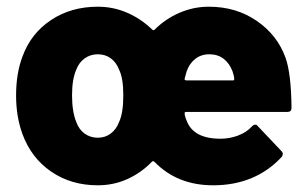

<svg xmlns="http://www.w3.org/2000/svg" viewBox="-20 -545 915 573"><path d="M732 -168Q737 -173 742 -173Q746 -173 749 -169L820 -94Q824 -90 824 -85Q824 -82 821 -77Q742 8 616 8Q509 8 441 -62Q437 -66 433 -62Q401 -29 360 -10.5Q319 8 272 8Q192 8 132.5 -33Q73 -74 47 -145Q28 -197 28 -260Q28 -326 47 -376Q72 -445 132 -485Q192 -525 272 -525Q318 -525 359.5 -507Q401 -489 434 -457Q438 -453 442 -457Q474 -489 516 -507Q558 -525 603 -525Q685 -525 746.5 -482.5Q808 -440 832 -373Q849 -326 850 -223Q850 -211 838 -211H535Q531 -211 531 -207Q531 -201 533.5 -194Q536 -187 537 -185Q557 -131 638 -131Q665 -131 690.5 -140.5Q716 -150 732 -168ZM348 -261Q348 -312 335 -338Q327 -359 310.5 -371Q294 -383 272 -383Q250 -383 233 -371Q216 -359 208 -338Q195 -309 195 -261Q195 -211 208 -180Q216 -158 233 -146Q250 -134 272 -134Q294 -134 310.5 -146.5Q327 -159 335 -180Q348 -207 348 -261ZM537 -332 531 -310Q530 -308 532 -306.5Q534 -305 536 -305H675Q679 -305 679 -309Q679 -317 674 -332Q665 -356 647.5 -369.5Q630 -383 605 -383Q580 -383 562.5 -369Q545 -355 537 -332Z"/></svg>

Font: BARLOWEXTRABOLD
Style: Regular
Weight: 800
Designer: Jeremy Tribby
Foundry: Tribby Type
Version: Version 1.422